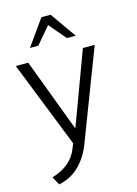

<svg xmlns="http://www.w3.org/2000/svg" viewBox="-137 -802 774 1083"><g transform="rotate(-15 250.0 -260.5)"><path d="M69.8 207.5C118.2 197.3 158.7 175.8 190.9 143.1C223.6 110.4 248 71.3 265.1 25.9L466.8 -501H397.9L239.3 -73.7L78.6 -501H5.9L205.6 3.4L195.3 29.8C171.9 92.8 121.1 136.2 43.5 159.2ZM158.2 -578.6 241.7 -676.8 325.2 -578.6H377L270.5 -729.5H216.8L109.4 -578.6Z"/></g></svg>

Font: Ride Light
Style: Regular
Weight: 300
Version: Version 3.000